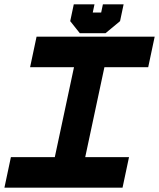

<svg xmlns="http://www.w3.org/2000/svg" viewBox="-30 -870 736 890"><path d="M-9.5 0 20.5 -141.5H224L313 -558.5H109.5L139.5 -700H687L657 -558.5H454L365 -141.5H568L538 0ZM340 -716 295.5 -772 312 -850H408L400 -812H439L447 -850H543L526.5 -772L459 -716Z"/></svg>

Font: Tourney Expanded Black
Style: Italic
Weight: 900
Width: 7
Italic angle: -12°
Designer: Tyler Finck
Foundry: Etcetera Type Co
Version: Version 1.010; ttfautohint (v1.8.3)